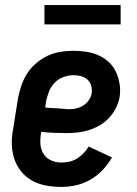

<svg xmlns="http://www.w3.org/2000/svg" viewBox="-20 -728 540 756"><path d="M221 8Q191 8 161 2.5Q131 -3 106 -17Q81 -31 63 -53.5Q45 -76 36 -103.5Q27 -131 26.5 -161.5Q26 -192 32 -222L51 -342Q56 -367 64.5 -392Q73 -417 87.5 -439.5Q102 -462 123.5 -480Q145 -498 169 -509Q193 -520 218.5 -524Q244 -528 269 -528Q295 -528 320.5 -524Q346 -520 368.5 -510Q391 -500 409 -483Q427 -466 437 -444Q447 -422 451 -397Q455 -372 451 -346Q447 -324 436.5 -303Q426 -282 410 -264.5Q394 -247 373.5 -235Q353 -223 331 -216Q309 -209 286.5 -206.5Q264 -204 242 -204Q217 -204 192 -205Q167 -206 142 -209V-207Q138 -185 139 -163Q140 -141 150.5 -123.5Q161 -106 180 -97Q199 -88 221 -88Q237 -88 253 -91.5Q269 -95 283 -103.5Q297 -112 309 -124.5Q321 -137 329 -151L421 -108Q406 -82 384.5 -59Q363 -36 336 -20.5Q309 -5 279.5 1.5Q250 8 221 8ZM254 -298Q268 -298 282 -301.5Q296 -305 308.5 -313Q321 -321 330 -334Q339 -347 341 -361Q343 -376 339 -390.5Q335 -405 324.5 -414.5Q314 -424 299.5 -428Q285 -432 270 -432Q250 -432 229.5 -424.5Q209 -417 194.5 -401.5Q180 -386 172.5 -366.5Q165 -347 161 -327L158 -305Q170 -303 182 -302.5Q194 -302 206 -301.5Q218 -301 230 -299.5Q242 -298 254 -298ZM155 -632V-708H455V-632Z"/></svg>

Font: Iosevka SS04
Style: Bold Italic
Weight: 700
Italic angle: -9°
Monospace: yes
Designer: Belleve Invis
Foundry: Belleve Invis
Version: Version 19.0.0; ttfautohint (v1.8.4)